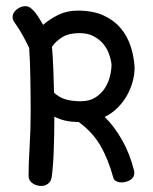

<svg xmlns="http://www.w3.org/2000/svg" viewBox="-20 -577 503 633"><path d="M29.3 -501Q21.5 -511.7 21.5 -520.5Q21.5 -535.2 35.2 -545.9Q48.8 -556.6 63.5 -556.6Q73.2 -556.6 81.5 -550.3Q89.8 -543.9 97.2 -534.2Q104.5 -524.4 110.8 -514.2Q117.2 -503.9 122.1 -495.1Q144.5 -514.6 172.9 -528.3Q201.2 -542 236.3 -542Q287.1 -542 321.8 -525.9Q356.4 -509.8 378.4 -483.4Q400.4 -457 411.1 -423.3Q421.9 -389.6 423.8 -354.5Q423.8 -334 418 -310.5Q412.1 -287.1 399.9 -264.6Q387.7 -242.2 369.1 -223.1Q350.6 -204.1 325.2 -191.4Q356.4 -161.1 382.3 -115.7Q408.2 -70.3 421.9 -14.6Q421.9 -12.7 422.4 -11.2Q422.9 -9.8 422.9 -7.8Q422.9 7.8 409.7 16.1Q396.5 24.4 379.9 24.4Q371.1 24.4 363.3 20.5Q355.5 16.6 353.5 8.8Q336.9 -52.7 310.5 -97.7Q284.2 -142.6 239.3 -174.8Q192.4 -174.8 159.2 -192.4Q159.2 -133.8 157.2 -81.1Q155.3 -28.3 150.4 6.8Q148.4 21.5 138.2 28.8Q127.9 36.1 117.2 36.1Q100.6 36.1 87.4 27.3Q74.2 18.6 74.2 2.9Q74.2 -38.1 77.6 -92.8Q81.1 -147.5 81.1 -207Q81.1 -263.7 80.1 -319.3Q79.1 -375 76.2 -418.9Q67.4 -437.5 55.7 -459Q43.9 -480.5 29.3 -501ZM151.4 -422.9Q154.3 -387.7 155.8 -349.1Q157.2 -310.5 158.2 -271.5Q174.8 -255.9 195.8 -249.5Q216.8 -243.2 246.1 -243.2Q275.4 -243.2 294.9 -255.9Q314.5 -268.6 326.2 -287.1Q337.9 -305.7 342.8 -326.7Q347.7 -347.7 347.7 -364.3Q345.7 -381.8 338.9 -400.4Q332 -418.9 319.3 -433.6Q306.6 -448.2 287.6 -458Q268.6 -467.8 242.2 -467.8Q208 -467.8 186.5 -455.1Q165 -442.4 151.4 -422.9Z"/></svg>

Font: Gamja Flower
Style: Regular
Weight: 400
Designer: YoonDesign Inc.
Foundry: YoonDesign Inc.
Version: Version 3.00;build 20171102